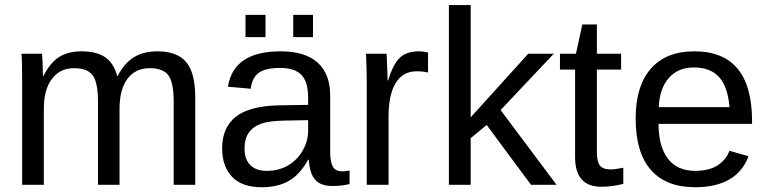

<svg xmlns="http://www.w3.org/2000/svg" viewBox="-20 -745 3096 774"><path d="M375 0V-335Q375 -411.6 354 -440.9Q333 -470.2 278.3 -470.2Q222.2 -470.2 189.5 -427.2Q156.7 -384.3 156.7 -306.2V0H69.3V-415.5Q69.3 -507.8 66.4 -528.3H149.4Q149.9 -525.9 150.4 -515.1Q150.9 -504.4 151.6 -490.5Q152.3 -476.6 153.3 -438H154.8Q183.1 -494.1 219.7 -516.1Q256.3 -538.1 309.1 -538.1Q369.1 -538.1 404.1 -514.2Q439 -490.2 452.6 -438H454.1Q481.4 -491.2 520.3 -514.6Q559.1 -538.1 614.3 -538.1Q694.3 -538.1 730.7 -494.6Q767.1 -451.2 767.1 -352.1V0H680.2V-335Q680.2 -411.6 659.2 -440.9Q638.2 -470.2 583.5 -470.2Q525.9 -470.2 493.9 -427.5Q461.9 -384.8 461.9 -306.2V0Z M1035.2 9.8Q955.6 9.8 915.5 -32.2Q875.5 -74.2 875.5 -147.5Q875.5 -229.5 929.4 -273.4Q983.4 -317.4 1103.5 -320.3L1222.2 -322.3V-351.1Q1222.2 -415.5 1194.8 -443.4Q1167.5 -471.2 1108.9 -471.2Q1049.8 -471.2 1022.9 -451.2Q996.1 -431.2 990.7 -387.2L898.9 -395.5Q921.4 -538.1 1110.8 -538.1Q1210.4 -538.1 1260.7 -492.4Q1311 -446.8 1311 -360.4V-132.8Q1311 -93.8 1321.3 -74Q1331.5 -54.2 1360.4 -54.2Q1373 -54.2 1389.2 -57.6V-2.9Q1356 4.9 1321.3 4.9Q1272.5 4.9 1250.2 -20.8Q1228 -46.4 1225.1 -101.1H1222.2Q1188.5 -40.5 1143.8 -15.4Q1099.1 9.8 1035.2 9.8ZM1055.2 -56.2Q1103.5 -56.2 1141.1 -78.1Q1178.7 -100.1 1200.4 -138.4Q1222.2 -176.8 1222.2 -217.3V-260.7L1126 -258.8Q1064 -257.8 1032 -246.1Q1000 -234.4 982.9 -210Q965.8 -185.5 965.8 -146Q965.8 -103 989 -79.6Q1012.2 -56.2 1055.2 -56.2ZM1162.1 -595.2V-685.1H1241.7V-595.2ZM969.7 -595.2V-685.1H1050.3V-595.2Z M1458.5 0V-405.3Q1458.5 -460.9 1455.6 -528.3H1538.6Q1542.5 -438.5 1542.5 -420.4H1544.4Q1565.4 -488.3 1592.8 -513.2Q1620.1 -538.1 1669.9 -538.1Q1687.5 -538.1 1705.6 -533.2V-452.6Q1688 -457.5 1658.7 -457.5Q1604 -457.5 1575.2 -410.4Q1546.4 -363.3 1546.4 -275.4V0Z M2120.6 0 1941.9 -241.2 1877.4 -188V0H1789.6V-724.6H1877.4V-272L2109.4 -528.3H2212.4L1998 -301.3L2223.6 0Z M2492.7 -3.9Q2449.2 7.8 2403.8 7.8Q2298.3 7.8 2298.3 -111.8V-464.4H2237.3V-528.3H2301.8L2327.6 -646.5H2386.2V-528.3H2483.9V-464.4H2386.2V-130.9Q2386.2 -92.8 2398.7 -77.4Q2411.1 -62 2441.9 -62Q2459.5 -62 2492.7 -68.8Z M2634.8 -245.6Q2634.8 -154.8 2672.4 -105.5Q2710 -56.2 2782.2 -56.2Q2839.4 -56.2 2873.8 -79.1Q2908.2 -102.1 2920.4 -137.2L2997.6 -115.2Q2950.2 9.8 2782.2 9.8Q2665 9.8 2603.8 -60.1Q2542.5 -129.9 2542.5 -267.6Q2542.5 -398.4 2603.8 -468.3Q2665 -538.1 2778.8 -538.1Q3011.7 -538.1 3011.7 -257.3V-245.6ZM2920.9 -313Q2913.6 -396.5 2878.4 -434.8Q2843.3 -473.1 2777.3 -473.1Q2713.4 -473.1 2676 -430.4Q2638.7 -387.7 2635.7 -313Z"/></svg>

Font: Arial
Style: Regular
Weight: 400
Designer: Steve Matteson
Foundry: Ascender Corporation
Version: Version 2.00.3